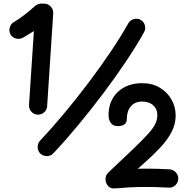

<svg xmlns="http://www.w3.org/2000/svg" viewBox="-20 -846 1051 1076"><path d="M189.9 -203.6Q168.9 -204.6 155.3 -220.7Q141.6 -236.8 142.6 -257.3L169.9 -671.9Q154.3 -662.1 138.9 -652.8Q123.5 -643.6 109.4 -635.3Q91.3 -624.5 70.1 -630.1Q48.8 -635.7 39.1 -652.3Q28.8 -670.4 34.4 -691.2Q40 -711.9 57.6 -722.2Q87.9 -740.2 118.4 -763.7Q148.9 -787.1 175.8 -812Q180.7 -816.9 191.2 -821.3Q201.7 -825.7 210.4 -825.7H227.5Q249 -825.7 264.2 -809.3Q279.3 -793 278.3 -771.5L244.1 -250.5Q242.7 -229.5 226.6 -215.8Q210.4 -202.1 189.9 -203.6ZM207 15.6Q191.9 1.5 191.2 -20.3Q190.4 -42 204.1 -57.1Q268.6 -125.5 338.9 -209.7Q409.2 -293.9 476.8 -383.5Q544.4 -473.1 601.8 -558.6Q659.2 -644 698.7 -714.8Q709 -732.9 729.7 -738.8Q750.5 -744.6 768.1 -734.9Q786.1 -725.1 791.7 -704.6Q797.4 -684.1 787.6 -666Q745.6 -590.3 686.5 -502.2Q627.4 -414.1 558.6 -322.5Q489.7 -231 418.2 -144.8Q346.7 -58.6 279.3 12.7Q265.1 28.3 243.7 28.8Q222.2 29.3 207 15.6ZM861.8 -201.2Q861.8 -234.4 838.9 -255.6Q815.9 -276.9 776.4 -276.9Q736.8 -276.9 713.9 -250.7Q690.9 -224.6 690.9 -180.7Q690.9 -158.2 677.2 -148.7Q663.6 -139.2 639.6 -139.2Q614.3 -139.2 601.3 -156.5Q588.4 -173.8 588.4 -200.7Q588.4 -281.7 640.4 -330.8Q692.4 -379.9 777.8 -379.9Q833 -379.9 875 -355Q917 -330.1 940.7 -288.8Q964.4 -247.6 964.4 -198.2Q964.4 -149.9 941.2 -105.7Q918 -61.5 878.9 -19.8Q839.8 22 792 64.5L752 100.1Q764.6 99.1 777.6 99.1Q790.5 99.1 803.7 99.1Q834 99.1 865.7 100.1Q897.5 101.1 930.2 103Q950.7 104.5 964.8 119.4Q979 134.3 979 154.8Q979 176.3 963.6 191.4Q948.2 206.5 927.2 205.6Q887.2 203.1 854.5 202.4Q821.8 201.7 792.5 201.7Q748 201.7 706.3 203.9Q664.6 206.1 622.6 210Q599.1 211.9 585.4 196Q571.8 180.2 571.3 158.4Q570.8 136.7 586.9 121.1L725.6 -10.3Q778.8 -61 808.3 -93.8Q837.9 -126.5 849.9 -150.9Q861.8 -175.3 861.8 -201.2Z"/></svg>

Font: Mikhak-FD ExtraBold
Style: Regular
Weight: 800
Designer: Amin Abedi
Version: Version 3.2